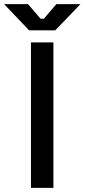

<svg xmlns="http://www.w3.org/2000/svg" viewBox="-76 -904 407 924"><path d="M73 0V-700H181V0ZM64 -758 -56 -884H59L119 -814H135L195 -884H311L190 -758Z"/></svg>

Font: Space Grotesk Light Medium
Style: Regular
Weight: 500
Version: Version 2.000